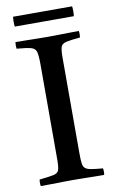

<svg xmlns="http://www.w3.org/2000/svg" viewBox="-92 -872 554 922"><g transform="rotate(-10 185.0 -411.0)"><path d="M240 -589V-124Q240 -93 242 -75Q244 -57 253 -49Q262 -41 282 -37.5Q302 -34 339 -31Q342 -15 339 1Q319 1 290 0.5Q261 0 232.5 -0.5Q204 -1 185 -1Q166 -1 137.5 -0.5Q109 0 80.5 0.5Q52 1 30 1Q27 -14 30 -31Q78 -36 99 -40.5Q120 -45 125 -60Q130 -75 130 -111V-576Q130 -618 125 -636Q120 -654 99 -659.5Q78 -665 30 -669Q28 -684 30 -701Q51 -701 80.5 -700.5Q110 -700 139 -699.5Q168 -699 187 -699Q206 -699 234 -699.5Q262 -700 291 -700.5Q320 -701 339 -701Q342 -686 339 -669Q292 -665 271 -660Q250 -655 245 -640Q240 -625 240 -589ZM40 -823H328Q331 -799 328 -775H40Q37 -799 40 -823Z"/></g></svg>

Font: Tiro Devanagari Marathi
Style: Regular
Weight: 400
Designer: Devanagari: John Hudson & Fiona Ross. Latin: John Hudson.
Foundry: Tiro Typeworks Ltd.
Version: Version 1.52